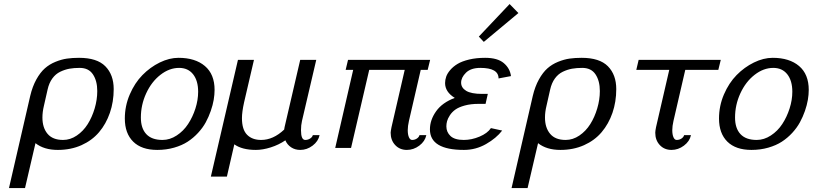

<svg xmlns="http://www.w3.org/2000/svg" viewBox="-20 -739 4060 959"><path d="M157.2 -23.9 105 200.2H24.9L130.9 -259.8Q142.1 -307.1 161.6 -342.3Q181.2 -377.4 204.1 -397.7Q227.1 -418 257.1 -430.2Q287.1 -442.4 314.5 -446.3Q341.8 -450.2 375 -450.2Q464.4 -450.2 506.1 -408Q547.9 -365.7 547.9 -293.9Q547.9 -230.5 528.8 -175.3Q509.8 -120.1 474.9 -78.9Q439.9 -37.6 387 -13.9Q334 9.8 269 9.8Q199.7 9.8 157.2 -23.9ZM199.2 -210Q191.9 -179.7 191.9 -151.9Q191.9 -101.1 217.5 -70.6Q243.2 -40 294.9 -40Q331.1 -40 363.5 -62Q396 -84 418 -118.9Q439.9 -153.8 452.9 -197.5Q465.8 -241.2 465.8 -284.2Q465.8 -335 444.3 -367.4Q422.9 -399.9 377.9 -399.9Q349.6 -399.9 326.7 -395.8Q303.7 -391.6 280.8 -380.6Q257.8 -369.6 241.5 -347.2Q225.1 -324.7 217.8 -292Z M603.5 0ZM791.5 -40Q828.6 -40 862.5 -62.3Q896.5 -84.5 919.4 -119.4Q942.4 -154.3 956.1 -197Q969.7 -239.7 969.7 -280.8Q969.7 -335.9 944.6 -367.9Q919.4 -399.9 874.5 -399.9Q825.7 -399.9 781.2 -365.2Q736.8 -330.6 710.2 -272.9Q683.6 -215.3 683.6 -151.9Q683.6 -98.1 710.7 -69.1Q737.8 -40 791.5 -40ZM1051.8 -290Q1051.8 -266.6 1047.4 -240.5Q1043 -214.4 1032.7 -184.8Q1022.5 -155.3 1007.6 -127.9Q992.7 -100.6 969.2 -75.2Q945.8 -49.8 917.2 -31.2Q888.7 -12.7 849.6 -1.5Q810.5 9.8 765.6 9.8Q687 9.8 645.3 -31.5Q603.5 -72.8 603.5 -147Q603.5 -210 628.2 -267.3Q652.8 -324.7 691.4 -364Q730 -403.3 777.8 -426.8Q825.7 -450.2 871.6 -450.2Q955.1 -450.2 1003.4 -409.2Q1051.8 -368.2 1051.8 -290Z M1033.2 0ZM1488.3 -134.8Q1483.4 -113.3 1483.4 -88.9Q1483.4 -40 1504.4 -40Q1518.1 -40 1529.1 -47.1Q1540 -54.2 1542.5 -64H1576.2Q1569.8 -33.2 1541.5 -11.7Q1513.2 9.8 1479.5 9.8Q1453.6 9.8 1434.1 -3.2Q1414.6 -16.1 1405.3 -38.1Q1372.6 -15.6 1332.5 -2.9Q1292.5 9.8 1258.3 9.8Q1189 9.8 1150.4 -18.1L1113.3 143.1H1033.2L1168.5 -439.9H1248.5L1199.2 -228Q1188.5 -179.7 1188.5 -148.9Q1188.5 -91.8 1214.1 -65.9Q1239.7 -40 1284.2 -40Q1344.7 -40 1399.4 -91.8Q1399.9 -93.8 1400.4 -97.9Q1400.9 -102.1 1401.4 -104L1479.5 -439.9H1559.6Z M2001.5 -390.1H1824.2L1733.4 0H1654.3L1744.1 -390.1H1706.5L1718.3 -439.9H2128.4L2116.2 -390.1H2081.5L2022.5 -134.8Q2016.6 -108.9 2016.6 -88.9Q2016.6 -66.9 2022.5 -53.5Q2028.3 -40 2038.6 -40Q2051.8 -40 2062.3 -47.1Q2072.8 -54.2 2075.2 -64H2109.4Q2103 -33.2 2074.5 -11.7Q2045.9 9.8 2012.2 9.8Q1976.6 9.8 1953.9 -14.4Q1931.2 -38.6 1931.2 -76.2Q1931.2 -82 1935.5 -104Z M2127.4 0ZM2371.6 -529.8ZM2371.6 -529.8ZM2525.4 -718.8 2569.3 -673.8 2396.5 -529.8 2371.6 -556.2ZM2127.4 0ZM2370.1 -220.2Q2331.1 -220.2 2301 -211.9Q2271 -203.6 2254.2 -191.4Q2237.3 -179.2 2226.8 -162.8Q2216.3 -146.5 2212.9 -133.5Q2209.5 -120.6 2209.5 -107.9Q2209.5 -79.1 2230.2 -59.6Q2251 -40 2296.4 -40Q2335.9 -40 2375.2 -56.6Q2414.6 -73.2 2432.1 -99.1L2488.3 -86.9Q2459 -48.8 2407.7 -19.5Q2356.4 9.8 2297.4 9.8Q2127.4 9.8 2127.4 -92.8Q2127.4 -139.6 2158.2 -183.1Q2189 -226.6 2251.5 -250Q2203.1 -279.8 2203.1 -324.2Q2203.1 -339.8 2208.7 -356.2Q2214.4 -372.6 2229 -389.6Q2243.7 -406.7 2265.6 -419.9Q2287.6 -433.1 2323.2 -441.7Q2358.9 -450.2 2403.3 -450.2Q2465.3 -450.2 2496.3 -423.8Q2527.3 -397.5 2532.2 -358.9L2470.2 -347.2Q2470.2 -399.9 2379.4 -399.9Q2332 -399.9 2307.6 -376Q2283.2 -352.1 2283.2 -326.2Q2283.2 -300.8 2308.3 -285.4Q2333.5 -270 2388.2 -270H2416.5L2405.3 -220.2Z M2667.5 -23.9 2615.2 200.2H2535.2L2641.1 -259.8Q2652.3 -307.1 2671.9 -342.3Q2691.4 -377.4 2714.4 -397.7Q2737.3 -418 2767.3 -430.2Q2797.4 -442.4 2824.7 -446.3Q2852.1 -450.2 2885.3 -450.2Q2974.6 -450.2 3016.4 -408Q3058.1 -365.7 3058.1 -293.9Q3058.1 -230.5 3039.1 -175.3Q3020 -120.1 2985.1 -78.9Q2950.2 -37.6 2897.2 -13.9Q2844.2 9.8 2779.3 9.8Q2710 9.8 2667.5 -23.9ZM2709.5 -210Q2702.1 -179.7 2702.1 -151.9Q2702.1 -101.1 2727.8 -70.6Q2753.4 -40 2805.2 -40Q2841.3 -40 2873.8 -62Q2906.2 -84 2928.2 -118.9Q2950.2 -153.8 2963.1 -197.5Q2976.1 -241.2 2976.1 -284.2Q2976.1 -335 2954.6 -367.4Q2933.1 -399.9 2888.2 -399.9Q2859.9 -399.9 2836.9 -395.8Q2814 -391.6 2791 -380.6Q2768.1 -369.6 2751.7 -347.2Q2735.4 -324.7 2728 -292Z M3343.8 -134.8Q3337.9 -108.9 3337.9 -88.9Q3337.9 -66.9 3343.8 -53.5Q3349.6 -40 3359.9 -40Q3373.5 -40 3384 -47.1Q3394.5 -54.2 3397 -64H3431.2Q3424.8 -33.2 3396.2 -11.7Q3367.7 9.8 3334 9.8Q3298.3 9.8 3275.6 -14.4Q3252.9 -38.6 3252.9 -76.2Q3252.9 -84.5 3256.8 -104L3322.8 -390.1H3158.2L3169.9 -439.9H3580.1L3567.9 -390.1H3402.8Z M3571.3 0ZM3759.3 -40Q3796.4 -40 3830.3 -62.3Q3864.3 -84.5 3887.2 -119.4Q3910.2 -154.3 3923.8 -197Q3937.5 -239.7 3937.5 -280.8Q3937.5 -335.9 3912.4 -367.9Q3887.2 -399.9 3842.3 -399.9Q3793.5 -399.9 3749 -365.2Q3704.6 -330.6 3678 -272.9Q3651.4 -215.3 3651.4 -151.9Q3651.4 -98.1 3678.5 -69.1Q3705.6 -40 3759.3 -40ZM4019.5 -290Q4019.5 -266.6 4015.1 -240.5Q4010.7 -214.4 4000.5 -184.8Q3990.2 -155.3 3975.3 -127.9Q3960.4 -100.6 3937 -75.2Q3913.6 -49.8 3885 -31.2Q3856.4 -12.7 3817.4 -1.5Q3778.3 9.8 3733.4 9.8Q3654.8 9.8 3613 -31.5Q3571.3 -72.8 3571.3 -147Q3571.3 -210 3595.9 -267.3Q3620.6 -324.7 3659.2 -364Q3697.8 -403.3 3745.6 -426.8Q3793.5 -450.2 3839.4 -450.2Q3922.9 -450.2 3971.2 -409.2Q4019.5 -368.2 4019.5 -290Z"/></svg>

Font: Pfennig
Style: Italic
Weight: 500
Italic angle: -13°
Version: Version 20120410 ; ttfautohint (v0.8)